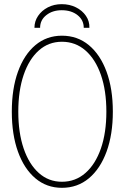

<svg xmlns="http://www.w3.org/2000/svg" viewBox="-20 -900 602 928"><path d="M279.3 7.8Q205.6 7.8 151.1 -38.1Q96.7 -84 66.9 -166.7Q37.1 -249.5 37.1 -360.4Q37.1 -471.2 66.9 -553.7Q96.7 -636.2 151.1 -681.9Q205.6 -727.5 279.3 -727.5Q354.5 -727.5 409.7 -681.6Q464.8 -635.7 495.1 -553.2Q525.4 -470.7 525.4 -360.4Q525.4 -250 495.1 -167.2Q464.8 -84.5 409.7 -38.3Q354.5 7.8 279.3 7.8ZM279.3 -21.5Q344.7 -21.5 393.1 -64Q441.4 -106.4 467.8 -182.6Q494.1 -258.8 494.1 -360.4Q494.1 -461.9 467.8 -537.8Q441.4 -613.8 393.1 -656Q344.7 -698.2 279.3 -698.2Q214.8 -698.2 167.5 -656Q120.1 -613.8 94.2 -537.6Q68.4 -461.4 68.4 -360.4Q68.4 -258.8 94.2 -182.6Q120.1 -106.4 167.5 -64Q214.8 -21.5 279.3 -21.5ZM278.3 -879.9Q316.4 -879.9 347.2 -864.5Q377.9 -849.1 395.5 -823.2Q413.1 -797.4 412.1 -765.6H384.8Q384.8 -803.2 354.7 -826.9Q324.7 -850.6 278.3 -850.6Q233.9 -850.6 203.9 -826.9Q173.8 -803.2 173.8 -765.6H146.5Q146.5 -797.4 164.1 -823.2Q181.6 -849.1 211.4 -864.5Q241.2 -879.9 278.3 -879.9Z"/></svg>

Font: Reddit Mono ExtraLight
Style: Regular
Weight: 250
Monospace: yes
Designer: Stephen Hutchings
Foundry: Reddit
Version: Version 1.014